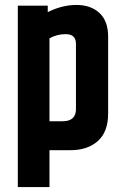

<svg xmlns="http://www.w3.org/2000/svg" viewBox="-20 -607 498 776"><path d="M173 -558Q231 -587 289 -587Q347 -587 382 -554.5Q417 -522 417 -459V-148Q417 -74 375.5 -37Q334 0 265 0H180V149H52V-584H173ZM287 -430Q287 -469 245 -469Q210 -469 180 -452V-117H233Q287 -117 287 -166Z"/></svg>

Font: Khand ExtraBold
Style: Regular
Weight: 800
Designer: Sanchit Sawaria and Jyotish Sonowal (Devanagari), Satya Rajpurohit (Latin)
Foundry: Indian Type Foundry
Version: Version 2.000;PS 1.0;hotconv 1.0.79;makeotf.lib2.5.61930